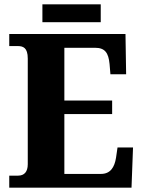

<svg xmlns="http://www.w3.org/2000/svg" viewBox="-20 -872 663 892"><path d="M177 -769H448V-852H177ZM23 0H591L598 -187H526L519 -139C512 -95 493 -64 449 -64H279V-342H501V-405H279V-650H422C468 -650 484 -626 489 -575L493 -527H566L563 -714H23V-658H62C87 -658 109 -651 109 -600V-109C109 -74 93 -56 64 -56H23Z"/></svg>

Font: Noto Serif Devanagari SemiCondensed ExtraBold
Style: Regular
Weight: 800
Width: 4
Designer: Universal Thirst, Indian Type Foundry and the Monotype Design Team
Foundry: Monotype Imaging Inc.
Version: Version 2.004